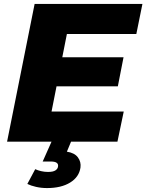

<svg xmlns="http://www.w3.org/2000/svg" viewBox="-20 -720 744 976"><path d="M283 -429H608L579 -281H254ZM242 -153H609L577 0H16L156 -700H704L673 -547H320ZM219 236Q190 236 163.5 230Q137 224 119 215L159 140Q172 146 189 150Q206 154 224 154Q250 154 262 146Q274 138 275 126Q277 114 268 107.5Q259 101 237 101H197L246 -9H345L320 51Q359 57 376 80Q393 103 389 132Q382 180 336.5 208Q291 236 219 236Z"/></svg>

Font: Montserrat Thin ExtraBold
Style: Italic
Weight: 800
Italic angle: -11.3°
Version: Version 9.000